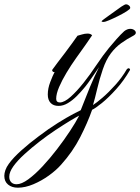

<svg xmlns="http://www.w3.org/2000/svg" viewBox="-145 -483 651 892"><path d="M-62 389Q-90 389 -107.5 374.5Q-125 360 -125 334Q-125 322 -120 307.5Q-115 293 -104 278Q-84 250 -45.5 215.5Q-7 181 35 150Q81 115 123.5 88.5Q166 62 195.5 46.5Q225 31 230 29Q231 28 242.5 -2.5Q254 -33 273 -79Q292 -125 315 -171Q304 -155 290.5 -135Q277 -115 264.5 -98Q252 -81 244 -72Q230 -55 211 -36Q192 -17 170.5 -4Q149 9 127 9Q103 9 90 -5Q77 -19 77 -44Q77 -72 88.5 -102Q100 -132 109 -149Q108 -148 106 -148Q102 -148 99 -152Q96 -156 98 -159Q106 -171 122 -191.5Q138 -212 156 -236Q174 -260 190 -282Q206 -304 215 -317Q223 -319 236 -323Q249 -327 262 -327Q276 -327 283 -319Q272 -302 252 -274Q232 -246 208.5 -213Q185 -180 164 -145Q143 -110 129.5 -78.5Q116 -47 116 -24Q116 -7 134 -7Q155 -8 183.5 -33.5Q212 -59 243 -98Q274 -137 301 -178Q336 -230 361 -260Q386 -290 396 -301Q406 -312 415 -321.5Q424 -331 432 -338Q446 -349 460 -349Q471 -349 478.5 -343.5Q486 -338 486 -331Q486 -324 476 -318Q445 -302 418 -282.5Q391 -263 370 -235Q348 -206 332.5 -160.5Q317 -115 306.5 -70Q296 -25 287 5Q303 -5 331.5 -29.5Q360 -54 391 -88.5Q422 -123 444 -161Q449 -166 452 -166Q455 -166 457.5 -163.5Q460 -161 459 -158Q431 -109 395 -69Q359 -29 328 -4Q297 21 283 27Q262 87 227.5 154.5Q193 222 139 282Q116 308 82 332.5Q48 357 10 373Q-28 389 -62 389ZM-68 373Q-45 373 -13.5 350Q18 327 52.5 290Q87 253 120 210Q153 167 180 126Q207 85 223 54Q209 61 180 78.5Q151 96 114 120.5Q77 145 39.5 174Q2 203 -30.5 232.5Q-63 262 -82.5 289Q-102 316 -102 338Q-102 354 -93 363.5Q-84 373 -68 373ZM337 -381Q327 -381 327 -384Q327 -386 338.5 -394.5Q350 -403 364 -413Q378 -423 385 -428Q402 -441 418.5 -452Q435 -463 441 -463Q447 -463 453.5 -458Q460 -453 460 -446Q460 -441 443.5 -430.5Q427 -420 404 -408.5Q381 -397 362 -389Q343 -381 337 -381Z"/></svg>

Font: Fleur De Leah
Style: Regular
Weight: 400
Designer: Robert E. Leuschke
Foundry: Robert E. Leuschke
Version: Version 1.010; ttfautohint (v1.8.3)